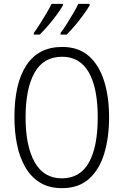

<svg xmlns="http://www.w3.org/2000/svg" viewBox="-20 -968 642 998"><path d="M547 -358Q547 -255 522.5 -172Q498 -89 444 -39.5Q390 10 302 10Q235 10 188 -19Q141 -48 111.5 -99Q82 -150 68.5 -216.5Q55 -283 55 -359Q55 -536 118 -630Q181 -724 303 -724Q388 -724 441.5 -677Q495 -630 521 -547.5Q547 -465 547 -358ZM113 -358Q113 -208 160.5 -124.5Q208 -41 301 -41Q396 -41 442 -123Q488 -205 488 -358Q488 -511 441.5 -592Q395 -673 303 -673Q206 -673 159.5 -590Q113 -507 113 -358ZM446 -940Q435 -921 414.5 -892.5Q394 -864 370 -835.5Q346 -807 326 -788H295V-797Q311 -818 329 -846.5Q347 -875 363 -902.5Q379 -930 387 -948H446ZM307 -940Q296 -920 275.5 -892Q255 -864 231 -836Q207 -808 186 -788H156V-797Q172 -819 190 -847.5Q208 -876 223.5 -902.5Q239 -929 248 -948H307Z"/></svg>

Font: Noto Sans Gurmukhi Condensed Light
Style: Regular
Weight: 300
Width: 3
Designer: Jelle Bosma - Monotype Design Team
Foundry: Monotype Imaging Inc.
Version: Version 2.004; ttfautohint (v1.8.4.7-5d5b)